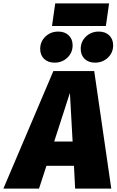

<svg xmlns="http://www.w3.org/2000/svg" viewBox="-83 -1117 692 1137"><path d="M362 0 355 -135H192L148 0H-63L233 -696H475L576 0ZM238 -279H347L331 -567ZM155 -827Q155 -871 186 -900.5Q217 -930 262 -930Q301 -930 324 -907.5Q347 -885 347 -849Q347 -805 316 -775.5Q285 -746 240 -746Q201 -746 178 -768.5Q155 -791 155 -827ZM395 -827Q395 -871 426 -900.5Q457 -930 502 -930Q541 -930 564 -907.5Q587 -885 587 -849Q587 -805 556 -775.5Q525 -746 480 -746Q441 -746 418 -768.5Q395 -791 395 -827ZM544 -963H225L244 -1097H563Z"/></svg>

Font: Fira Sans Black
Style: Italic
Weight: 900
Italic angle: -8°
Designer: Carrois Corporate & Edenspiekermann AG
Foundry: Carrois Corporate GbR & Edenspiekermann AG
Version: Version 4.203